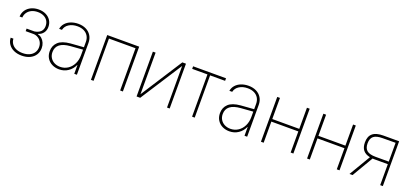

<svg xmlns="http://www.w3.org/2000/svg" viewBox="18 -1330 4543 2135"><g transform="rotate(20 2290.0 -263.0)"><path d="M226.6 -19.5Q272 -19.5 306.2 -34.9Q340.3 -50.3 359.1 -78.6Q377.9 -106.9 377.9 -143.6Q377.9 -177.2 363.3 -203.4Q348.6 -229.5 324.2 -244.4Q299.8 -259.3 271.5 -260.7H176.8V-291H268.6Q314.9 -297.9 340.6 -322.5Q366.2 -347.2 366.2 -389.6Q366.2 -424.8 349.6 -451.4Q333 -478 302.5 -492.4Q272 -506.8 232.4 -506.8Q192.4 -506.8 160.6 -492.2Q128.9 -477.5 110.4 -450.9Q91.8 -424.3 89.8 -390.6H57.6Q59.6 -434.1 82.5 -467.3Q105.5 -500.5 144.8 -518.8Q184.1 -537.1 232.4 -537.1Q281.7 -537.1 319.6 -518.1Q357.4 -499 377.9 -465.8Q398.4 -432.6 398.4 -390.6Q398.4 -349.1 376.5 -319.8Q354.5 -290.5 317.4 -279.3V-274.4Q342.8 -269.5 363.8 -251.2Q384.8 -232.9 397 -204.6Q409.2 -176.3 409.2 -143.6Q409.2 -98.6 386.7 -63.7Q364.3 -28.8 322.8 -9Q281.2 10.7 226.6 10.7Q174.3 10.7 133.5 -7.6Q92.8 -25.9 69.6 -59.1Q46.4 -92.3 44.9 -135.7H77.1Q79.1 -100.6 97.9 -74.5Q116.7 -48.3 149.7 -33.9Q182.6 -19.5 226.6 -19.5Z M692.4 -302.7Q729 -305.7 772.7 -308.8Q816.4 -312 846.7 -314V-377.9Q846.7 -417 828.9 -446.8Q811 -476.6 778.1 -492.7Q745.1 -508.8 701.2 -508.8Q643.6 -508.8 602.3 -483.2Q561 -457.5 550.8 -412.1H517.6Q523.9 -450.7 549.6 -479.2Q575.2 -507.8 614.7 -522.9Q654.3 -538.1 701.2 -538.1Q752 -538.1 792 -518.8Q832 -499.5 855 -462.6Q877.9 -425.8 877.9 -376V0H846.7V-102.5H843.8Q820.3 -50.8 774.4 -19.5Q728.5 11.7 668.9 11.7Q624 11.7 586.2 -6.8Q548.3 -25.4 526.1 -60.8Q503.9 -96.2 503.9 -144.5Q503.9 -209.5 548.6 -252Q593.3 -294.4 692.4 -302.7ZM670.9 -18.6Q720.2 -18.6 760.5 -44.4Q800.8 -70.3 823.7 -116.5Q846.7 -162.6 846.7 -220.7V-285.6L803.7 -282.2Q716.3 -274.9 701.2 -274.4Q536.1 -261.7 536.1 -144.5Q536.1 -106.9 553.7 -78.4Q571.3 -49.8 602.1 -34.2Q632.8 -18.6 670.9 -18.6Z M1043.9 -530.3H1421.9V0H1389.6V-500H1075.2V0H1043.9Z M1932.6 -530.3H1975.6V0H1944.3V-492.2L1627 0H1584V-530.3H1616.2V-38.1Z M2060.1 -530.3H2449.7V-500H2272V0H2240.7V-500H2060.1Z M2707 -302.7Q2743.7 -305.7 2787.4 -308.8Q2831.1 -312 2861.3 -314V-377.9Q2861.3 -417 2843.5 -446.8Q2825.7 -476.6 2792.7 -492.7Q2759.8 -508.8 2715.8 -508.8Q2658.2 -508.8 2616.9 -483.2Q2575.7 -457.5 2565.4 -412.1H2532.2Q2538.6 -450.7 2564.2 -479.2Q2589.8 -507.8 2629.4 -522.9Q2668.9 -538.1 2715.8 -538.1Q2766.6 -538.1 2806.6 -518.8Q2846.7 -499.5 2869.6 -462.6Q2892.6 -425.8 2892.6 -376V0H2861.3V-102.5H2858.4Q2835 -50.8 2789.1 -19.5Q2743.2 11.7 2683.6 11.7Q2638.7 11.7 2600.8 -6.8Q2563 -25.4 2540.8 -60.8Q2518.6 -96.2 2518.6 -144.5Q2518.6 -209.5 2563.2 -252Q2607.9 -294.4 2707 -302.7ZM2685.5 -18.6Q2734.9 -18.6 2775.1 -44.4Q2815.4 -70.3 2838.4 -116.5Q2861.3 -162.6 2861.3 -220.7V-285.6L2818.4 -282.2Q2731 -274.9 2715.8 -274.4Q2550.8 -261.7 2550.8 -144.5Q2550.8 -106.9 2568.4 -78.4Q2585.9 -49.8 2616.7 -34.2Q2647.5 -18.6 2685.5 -18.6Z M3087.9 -280.3H3407.2V-530.3H3439.5V0H3407.2V-250H3087.9V0H3055.7V-530.3H3087.9Z M3633.8 -280.3H3953.1V-530.3H3985.4V0H3953.1V-250H3633.8V0H3601.6V-530.3H3633.8Z M4466.8 -248H4311.5L4286.1 -249L4139.6 0H4103.5L4253.4 -252.9Q4198.2 -263.7 4171.4 -297.4Q4144.5 -331.1 4144.5 -389.6Q4144.5 -461.4 4185.8 -495.8Q4227.1 -530.3 4313.5 -530.3H4498V0H4466.8ZM4311.5 -278.3H4466.8V-501L4313.5 -500Q4241.2 -500 4208.5 -473.9Q4175.8 -447.8 4175.8 -389.6Q4175.8 -330.6 4208.3 -304.4Q4240.7 -278.3 4311.5 -278.3Z"/></g></svg>

Font: Pretendard Std Thin
Style: Regular
Weight: 100
Designer: Base glyphs from Inter by Rasmus Andersson; Hangeul glyphs from Noto Sans CJK(Source Han Sans) by Jang Soo-young and Kan
Foundry: Kil Hyung-jin
Version: Version 1.309